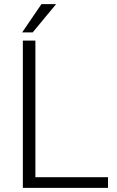

<svg xmlns="http://www.w3.org/2000/svg" viewBox="-20 -907 567 927"><path d="M501.5 -51.3V0H90.3V-710.9H150.9V-51.3ZM86.9 -750.5 180.2 -887.2H251L137.7 -750.5Z"/></svg>

Font: Vazirmatn UI FD ExtraLight
Style: Regular
Weight: 200
Designer: Saber Rastikerdar
Foundry: Saber Rastikerdar
Version: Version 33.003